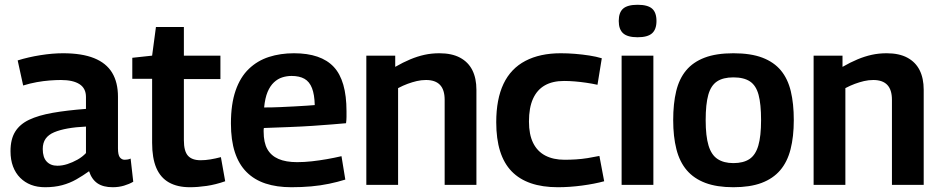

<svg xmlns="http://www.w3.org/2000/svg" viewBox="-20 -774 3940 804"><path d="M24 -141Q24 -191 43.5 -222.5Q63 -254 102 -272.5Q141 -291 200.5 -301.5Q260 -312 340 -318V-368Q340 -404 313 -421.5Q286 -439 235 -439Q214 -439 188 -437Q162 -435 134 -430Q106 -425 77 -416L54 -521Q99 -535 149.5 -543Q200 -551 244 -551Q323 -551 374 -530.5Q425 -510 449.5 -469.5Q474 -429 474 -369V-153Q474 -125 482 -115Q490 -105 502 -105Q507 -105 514 -106Q521 -107 527 -110L538 -13Q521 -3 499 3.5Q477 10 452 10Q412 10 388 -6.5Q364 -23 353 -57Q328 -39 300 -23Q272 -7 240 1.5Q208 10 169 10Q136 10 110 0Q84 -10 64.5 -29.5Q45 -49 34.5 -77Q24 -105 24 -141ZM159 -150Q159 -115 175.5 -97.5Q192 -80 220 -80Q241 -80 262.5 -87Q284 -94 304.5 -105.5Q325 -117 340 -133V-244Q297 -242 263.5 -236Q230 -230 206.5 -220Q183 -210 171 -193Q159 -176 159 -150Z M775 10Q723 10 687.5 -10Q652 -30 634.5 -71Q617 -112 617 -176V-444H534V-532L617 -541L633 -661H750V-541H903V-443H750V-187Q750 -141 767 -122Q784 -103 820 -103Q840 -103 861 -106.5Q882 -110 905 -116L923 -15Q883 -1 845.5 4.5Q808 10 775 10Z M1200 10Q1139 10 1092 -5.5Q1045 -21 1012.5 -53.5Q980 -86 963.5 -136.5Q947 -187 947 -257Q947 -338 966.5 -394.5Q986 -451 1022 -485.5Q1058 -520 1106 -535.5Q1154 -551 1211 -551Q1324 -551 1377.5 -494Q1431 -437 1431 -308Q1431 -299 1431 -285Q1431 -271 1429 -258Q1406 -256 1370 -253Q1334 -250 1289 -247Q1244 -244 1192 -242Q1140 -240 1085 -238Q1084 -235 1084 -231Q1084 -227 1084 -223Q1084 -177 1099.5 -149.5Q1115 -122 1146 -108.5Q1177 -95 1224 -95Q1254 -95 1285.5 -98.5Q1317 -102 1348.5 -107.5Q1380 -113 1410 -120L1426 -22Q1394 -12 1358 -4.5Q1322 3 1283 6.5Q1244 10 1200 10ZM1086 -324Q1121 -324 1153.5 -325.5Q1186 -327 1215 -328.5Q1244 -330 1265 -331.5Q1286 -333 1298 -334Q1297 -378 1286.5 -405Q1276 -432 1255 -444Q1234 -456 1201 -456Q1181 -456 1162 -450Q1143 -444 1127 -429Q1111 -414 1100.5 -389Q1090 -364 1086 -324Z M1514 0V-541H1635V-494Q1668 -513 1698 -525.5Q1728 -538 1757.5 -544.5Q1787 -551 1820 -551Q1872 -551 1906.5 -532.5Q1941 -514 1958 -480Q1975 -446 1975 -398V0H1842V-356Q1842 -398 1822.5 -418.5Q1803 -439 1764 -439Q1744 -439 1725 -434.5Q1706 -430 1687 -423Q1668 -416 1647 -405V0Z M2058 -262Q2058 -359 2088.5 -423Q2119 -487 2180 -519Q2241 -551 2328 -551Q2358 -551 2388.5 -548.5Q2419 -546 2448 -541.5Q2477 -537 2500 -530L2482 -419Q2459 -424 2435 -427.5Q2411 -431 2387.5 -433Q2364 -435 2342 -435Q2294 -435 2261.5 -416.5Q2229 -398 2212 -360.5Q2195 -323 2195 -265Q2195 -211 2212.5 -175.5Q2230 -140 2263.5 -122.5Q2297 -105 2344 -105Q2367 -105 2391.5 -106.5Q2416 -108 2441 -112Q2466 -116 2490 -121L2510 -15Q2470 -4 2417.5 3Q2365 10 2316 10Q2187 10 2122.5 -56.5Q2058 -123 2058 -262Z M2650 -618Q2608 -618 2589.5 -634.5Q2571 -651 2571 -686Q2571 -722 2589.5 -738Q2608 -754 2650 -754Q2692 -754 2710.5 -738Q2729 -722 2729 -686Q2729 -651 2710.5 -634.5Q2692 -618 2650 -618ZM2583 0V-541H2716V0Z M2799 -271Q2799 -340 2811.5 -392Q2824 -444 2853 -479Q2882 -514 2930.5 -532.5Q2979 -551 3051 -551Q3124 -551 3172.5 -532.5Q3221 -514 3250 -479Q3279 -444 3291.5 -392Q3304 -340 3304 -271Q3304 -202 3290.5 -149Q3277 -96 3247 -61Q3217 -26 3169 -8Q3121 10 3051 10Q2982 10 2934 -8Q2886 -26 2856 -61Q2826 -96 2812.5 -149Q2799 -202 2799 -271ZM2935 -271Q2935 -204 2947 -164.5Q2959 -125 2985 -108Q3011 -91 3051 -91Q3093 -91 3118.5 -108Q3144 -125 3155.5 -164.5Q3167 -204 3167 -271Q3167 -338 3156.5 -377Q3146 -416 3120.5 -433Q3095 -450 3051 -450Q3008 -450 2982.5 -433Q2957 -416 2946 -377Q2935 -338 2935 -271Z M3387 0V-541H3508V-494Q3541 -513 3571 -525.5Q3601 -538 3630.5 -544.5Q3660 -551 3693 -551Q3745 -551 3779.5 -532.5Q3814 -514 3831 -480Q3848 -446 3848 -398V0H3715V-356Q3715 -398 3695.5 -418.5Q3676 -439 3637 -439Q3617 -439 3598 -434.5Q3579 -430 3560 -423Q3541 -416 3520 -405V0Z"/></svg>

Font: Georama ExtraCondensed Thin SemiBold
Style: Regular
Weight: 600
Version: Version 1.001